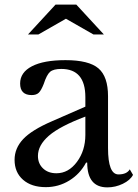

<svg xmlns="http://www.w3.org/2000/svg" viewBox="-20 -800 595 830"><path d="M349 -217V-296Q238 -254 191 -213Q144 -172 144 -126Q144 -93 166 -72Q188 -51 224 -51Q276 -51 312.5 -100Q349 -149 349 -217ZM205 -276 349 -339V-380Q349 -502 245 -502Q211 -502 196.5 -489.5Q182 -477 169 -437Q158 -409 147.5 -399Q137 -389 117 -389Q67 -389 67 -439Q67 -487 118 -513.5Q169 -540 263 -540Q364 -540 405.5 -504.5Q447 -469 447 -384V-160Q447 -46 492 -46Q528 -46 541 -68L555 -44Q543 -21 511 -5.5Q479 10 444 10Q357 10 357 -97H352Q326 -48 279.5 -19.5Q233 9 178 9Q116 9 79.5 -23Q43 -55 43 -109Q43 -159 80 -198.5Q117 -238 205 -276ZM220 -780H310L429 -651H384L265 -719L146 -651H101Z"/></svg>

Font: Libre Baskerville
Style: Regular
Weight: 400
Designer: Pablo Impallari, Rodrigo Fuenzalida
Foundry: Pablo Impallari, Rodrigo Fuenzalida
Version: Version 1.000